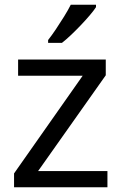

<svg xmlns="http://www.w3.org/2000/svg" viewBox="-20 -786 510 806"><path d="M431 0H39V-58L327 -468H56V-536H424V-470L140 -68H431ZM383 -756Q374 -742 357 -722Q340 -702 319.5 -680.5Q299 -659 278.5 -639.5Q258 -620 240 -606H182V-618Q197 -637 214.5 -663Q232 -689 249 -716.5Q266 -744 277 -766H383Z"/></svg>

Font: Noto Sans Vithkuqi
Style: Regular
Weight: 400
Version: Version 1.001